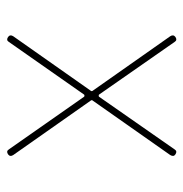

<svg xmlns="http://www.w3.org/2000/svg" viewBox="-8 -560 516 540"><g transform="rotate(90 250.0 -290.0)"><path d="M82 -69.3 234.4 -286.1Q238.3 -290 234.4 -293.9L82 -510.7Q76.2 -519.5 84 -525.4Q92.8 -531.2 97.7 -523.4L246.1 -310.5Q247.1 -309.6 249 -309.6Q251 -309.6 252 -310.5L400.4 -523.4Q405.3 -531.2 414.1 -525.4Q421.9 -520.5 416 -510.7L263.7 -293.9Q259.8 -290 263.7 -286.1L416 -69.3Q421.9 -60.5 414.1 -54.7Q405.3 -48.8 400.4 -56.6L252 -268.6Q251 -269.5 249 -269.5Q247.1 -269.5 246.1 -268.6L97.7 -56.6Q92.8 -48.8 84 -54.7Q76.2 -60.5 82 -69.3Z"/></g></svg>

Font: Rounded-X Mgen+ 1m thin
Style: Regular
Weight: 100
Designer: [Source Han Sans]
Ryoko NISHIZUKA  (kana & ideographs); Paul D. Hunt (Latin, Greek & Cyrillic); Wenlong ZHANG  (bopomofo
Version: Version 1.059.20150602